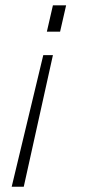

<svg xmlns="http://www.w3.org/2000/svg" viewBox="-20 -508 341 730"><path d="M158.2 -387.7 181.2 -487.8H231.4L208.5 -387.7ZM24.4 202.1 144.5 -298.3H181.2L70.3 202.1Z"/></svg>

Font: HK Grotesk Light Legacy Italic
Style: Regular
Weight: 300
Italic angle: -13°
Designer: Alfredo Marco Pradil
Foundry: Hanken Design Co.
Version: Version 2.022;PS 002.022;hotconv 1.0.88;makeotf.lib2.5.64775